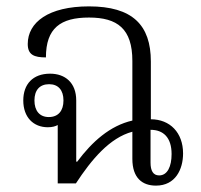

<svg xmlns="http://www.w3.org/2000/svg" viewBox="-20 -575 629 602"><path d="M469 7C530 7 554 -44 554 -94C554 -159 513 -201 453 -201V-382C453 -497 395 -555 259 -555C132 -555 67 -505 67 -437C67 -403 87 -395 124 -395C124 -487 170 -520 259 -520C348 -520 395 -485 395 -384V-197C325 -181 269 -131 222 -68H219V-260C219 -316 184 -344 137 -344C83 -344 53 -311 53 -260C53 -207 85 -176 130 -176C144 -176 154 -179 161 -183V0H218C267 -75 324 -143 395 -162V-77C395 -17 426 7 469 7ZM133 -208C104 -208 88 -228 88 -260C88 -292 104 -311 134 -311C163 -311 179 -292 179 -260C179 -228 163 -208 133 -208ZM479 -25C460 -25 452 -40 452 -65V-168C492 -168 518 -144 518 -92C518 -53 505 -25 479 -25Z"/></svg>

Font: Noto Serif Thai SemiCondensed Light
Style: Regular
Weight: 300
Width: 4
Designer: Monotype Design Team
Foundry: Monotype Imaging Inc.
Version: Version 2.002